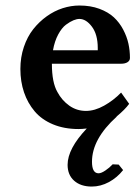

<svg xmlns="http://www.w3.org/2000/svg" viewBox="-20 -460 499 699"><path d="M420.9 -123 450.2 -82Q436 -62 403.8 -35.2H404.8Q314.9 45.9 314.9 128.9Q314.9 170.9 338.9 170.9Q348.6 170.9 363.8 160.6Q378.9 150.4 390.1 138.2L412.1 139.2L428.2 159.2Q406.7 186.5 376.5 202.9Q346.2 219.2 314 219.2Q273.9 219.2 250 198Q226.1 176.8 226.1 140.1Q226.1 81.5 295.9 7.8Q278.3 9.8 266.1 9.8Q213.9 9.8 172.9 -7.3Q131.8 -24.4 106.2 -54.7Q80.6 -85 67.4 -124Q54.2 -163.1 54.2 -209Q54.2 -251.5 66.9 -289.1Q79.6 -326.7 101.1 -353.8Q122.6 -380.9 150.1 -400.6Q177.7 -420.4 208.3 -430.2Q238.8 -439.9 269 -439.9Q309.6 -439.9 341.8 -428Q374 -416 394.5 -397Q415 -377.9 428.5 -352.3Q441.9 -326.7 447.5 -301.3Q453.1 -275.9 453.1 -249Q453.1 -239.3 444.3 -233.6Q435.5 -228 420.9 -228H168.9Q168.9 -159.7 189 -125Q205.1 -94.7 232.2 -75.4Q259.3 -56.2 293 -56.2Q324.7 -56.2 359.1 -75.4Q393.6 -94.7 420.9 -123ZM172.9 -276.9H335.9V-285.2Q335.9 -334.5 314.7 -362.8Q293.5 -391.1 269 -391.1Q259.8 -391.1 247.6 -386.2Q235.4 -381.3 220.2 -370.1Q205.1 -358.9 191.9 -334.5Q178.7 -310.1 172.9 -276.9Z"/></svg>

Font: Linear Smooth
Style: Bold
Weight: 700
Designer: Philipp H. Poll, Flanker
Foundry: Philipp H. Poll, reworked by Flanker
Version: Version 1.061 | FøM Fix